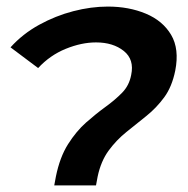

<svg xmlns="http://www.w3.org/2000/svg" viewBox="-20 -564 571 584"><path d="M145 0 150 -27Q162 -86 187 -125.5Q212 -165 242 -191.5Q272 -218 301 -239Q330 -260 351.5 -282Q373 -304 379 -336Q389 -383 356.5 -409Q324 -435 272 -435Q228 -435 180 -415.5Q132 -396 96 -357L12 -420Q49 -461 99 -488.5Q149 -516 203 -530Q257 -544 308 -544Q372 -544 423.5 -522.5Q475 -501 500.5 -458Q526 -415 513 -349Q503 -300 479.5 -268Q456 -236 425.5 -211.5Q395 -187 364.5 -162.5Q334 -138 310.5 -106Q287 -74 277 -27L272 0Z"/></svg>

Font: Montserrat SemiBold
Style: Italic
Weight: 600
Italic angle: -11.3°
Designer: Julieta Ulanovsky
Foundry: Julieta Ulanovsky
Version: Version 9.000; ttfautohint (v1.8.4.7-5d5b)